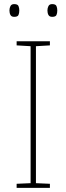

<svg xmlns="http://www.w3.org/2000/svg" viewBox="-20 -915 323 935"><path d="M223 0H61V-20L129 -23V-690L61 -694V-714H223V-694L155 -690V-23L223 -20ZM26 -864Q26 -876 31 -885.5Q36 -895 49 -895Q66 -895 70 -885.5Q74 -876 74 -864Q74 -851 70 -842Q66 -833 49 -833Q36 -833 31 -842Q26 -851 26 -864ZM211 -864Q211 -876 216 -885.5Q221 -895 234 -895Q251 -895 255 -885.5Q259 -876 259 -864Q259 -851 255 -842Q251 -833 234 -833Q221 -833 216 -842Q211 -851 211 -864Z"/></svg>

Font: Noto Sans Bengali UI Thin
Style: Regular
Weight: 100
Designer: Jelle Bosma - Monotype Design Team
Foundry: Monotype Imaging Inc.
Version: Version 2.003; ttfautohint (v1.8.4.7-5d5b)